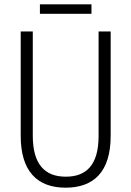

<svg xmlns="http://www.w3.org/2000/svg" viewBox="-20 -860 609 890"><path d="M404 -840H165V-796H404ZM493 -230V-714H437V-230C437 -96 381 -41 285 -41C187 -41 132 -99 132 -231V-714H76V-230C76 -69 150 10 284 10C414 10 493 -63 493 -230Z"/></svg>

Font: Noto Sans Hebrew Condensed Light
Style: Regular
Weight: 300
Width: 3
Designer: Monotype Design Team
Foundry: Monotype Imaging Inc.
Version: Version 2.004